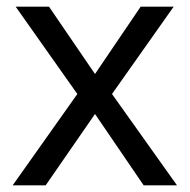

<svg xmlns="http://www.w3.org/2000/svg" viewBox="-20 -556 569 576"><path d="M212 -274 27 -536H127L265 -334L402 -536H501L316 -274L511 0H411L265 -214L117 0H18Z"/></svg>

Font: Noto Sans Siddham
Style: Regular
Weight: 400
Designer: Monotype Design Team
Foundry: Monotype Imaging Inc.
Version: Version 2.004; ttfautohint (v1.8.4.7-5d5b)